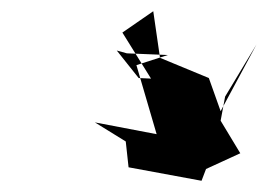

<svg xmlns="http://www.w3.org/2000/svg" viewBox="-20 -792 477 342"><path d="M206 -697 279 -694 223 -676 259 -553 149 -574 204 -540 209 -494 339 -470 347 -491 408 -519 373 -577 381 -620 437 -713 373 -594 352 -653 265 -689 253 -772 198 -734 249 -652 227 -653 188 -702Z"/></svg>

Font: Hussar Lance
Style: Italic
Weight: 700
Foundry: Cannot Into Space Fonts, PlusOne Fonts
Version: Version 2.27